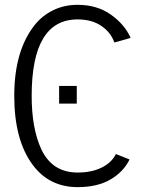

<svg xmlns="http://www.w3.org/2000/svg" viewBox="-20 -768 595 796"><path d="M225.1 -338.4V-411.6H298.3V-338.4ZM517.1 -106.9Q492.2 -55.7 438 -23.9Q383.8 7.8 301.8 7.8Q184.1 7.8 115.2 -85Q39.1 -187.5 39.1 -370.6Q39.1 -560.1 126 -667Q155.8 -703.6 200.9 -725.8Q246.1 -748 301.8 -748Q382.8 -748 440.2 -707Q497.6 -666 521.5 -610.8L454.1 -591.8Q439.5 -633.8 400.1 -660.6Q360.8 -687.5 301.8 -687.5Q111.3 -687.5 111.3 -370.6Q111.3 -234.9 151.4 -148.9Q196.8 -52.7 301.8 -52.7Q360.4 -52.7 401.9 -73.5Q443.4 -94.2 460.4 -129.4Z"/></svg>

Font: News Cycle
Style: Regular
Weight: 500
Version: Version 0.5.2